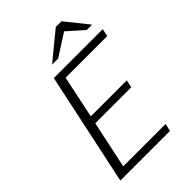

<svg xmlns="http://www.w3.org/2000/svg" viewBox="-262 -1029 1142 1142"><g transform="rotate(-45 309.0 -458.5)"><path d="M493.7 -346.7H190.9L127.4 -47.9H483.4L473.1 0H55.2L206.5 -710.9H618.2L607.9 -663.1H257.8L201.2 -394.5H503.9ZM592.3 -774.9H547.4L446.3 -864.3L307.1 -774.9H255.9L429.7 -917.5H478Z"/></g></svg>

Font: Ufes Sans Light
Style: Italic
Weight: 200
Designer: Ricardo Esteves & Thais Bronze
Foundry: ProDesignUfes - Ricardo Esteves, Thais Bronze
Version: Version 2.0